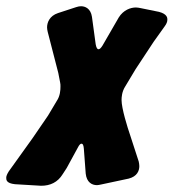

<svg xmlns="http://www.w3.org/2000/svg" viewBox="-21 -587 557 616"><path d="M507 -502C513 -510 516 -517 516 -524C516 -529 516 -542 489 -549L430 -561C425 -562 420 -563 415 -563C398 -563 375 -555 360 -531L308 -441C303 -433 299 -429 295 -429C291 -429 288 -434 286 -445L274 -533C270 -560 252 -567 239 -567C234 -567 229 -566 223 -564L165 -545C138 -536 130 -515 130 -499C130 -494 131 -490 132 -485L166 -353L172 -322C173 -318 173 -314 173 -309C173 -298 172 -279 161 -263L133 -216L83 -143L7 -37C2 -29 -1 -22 -1 -17C-1 -10 -1 1 27 4L111 9C140 9 164 -2 180 -28L193 -48L229 -114C233 -122 237 -126 240 -126C245 -126 247 -121 248 -110L254 -30C257 -2 274 7 290 7C294 7 298 6 303 5L392 -14C419 -21 426 -39 426 -54C426 -59 425 -64 424 -69L397 -152C388 -178 369 -239 369 -266C369 -275 370 -293 381 -310L414 -365L472 -453Z"/></svg>

Font: Bangerz
Style: Bold
Weight: 700
Designer: vernon adams
Foundry: Vernon Adams
Version: Version 2.10;December 28, 2023;FontCreator 13.0.0.2683 64-bi